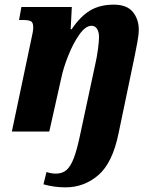

<svg xmlns="http://www.w3.org/2000/svg" viewBox="-20 -566 671 826"><path d="M167 227 180 174Q188 177 199.5 179Q211 181 220 181Q248 181 266 165.5Q284 150 298 113Q312 76 326 8L391 -295Q397 -321 401.5 -354.5Q406 -388 406 -407Q406 -427 398 -441Q390 -455 373 -455Q348 -455 321.5 -417.5Q295 -380 274 -327.5Q253 -275 244 -232L192 0H31L114 -394Q123 -432 123 -448Q123 -468 114 -474Q105 -480 77 -480H62L72 -536H289L284 -440H288Q326 -496 368 -521Q410 -546 469 -546Q526 -546 551.5 -514.5Q577 -483 577 -439Q577 -417 571 -384.5Q565 -352 559 -323L490 8Q464 135 403 187.5Q342 240 262 240Q213 240 167 227Z"/></svg>

Font: Noto Serif NarrowExtraBold
Style: Italic
Weight: 800
Width: 4
Italic angle: -12°
Designer: Monotype Design Team
Foundry: Monotype Imaging Inc.
Version: Version 1.001